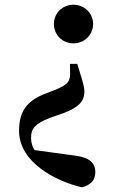

<svg xmlns="http://www.w3.org/2000/svg" viewBox="-20 -572 513 817"><path d="M292.7 -551.9C244.7 -551.9 209.4 -515.1 209.4 -470.1C209.4 -424.1 244.7 -387.5 292.7 -387.5C339.2 -387.5 376.2 -424.1 376.2 -470.1C376.2 -515.1 339.2 -551.9 292.7 -551.9ZM61.1 -15C61.1 119.2 218.5 199.8 328.7 225C365.5 215.3 385.6 196 385.6 159.2C385.6 125.5 364.9 99.7 306.8 91.3L95.7 62.3L195.6 130.7C137.9 91.7 113.2 60.6 112.2 17C111.5 -26.5 130.5 -45.6 190.5 -69.8L254.7 -92.3C314.7 -116.5 339.1 -140.6 339.1 -182.6C339.1 -202.5 331.9 -223.9 321 -260.2L308.8 -300.2H277.9L278.3 -251.2C274.9 -221 263.6 -210.7 217.5 -190.8L168.1 -171.8C94.1 -141 61.1 -98.5 61.1 -15Z"/></svg>

Font: Source Han Serif CN VF
Style: Regular
Weight: 250
Designer: Ryoko NISHIZUKA 西塚涼子 (kana & ideographs); Frank Grießhammer (Latin, Greek & Cyrillic); Wenlong ZHANG 张文龙 (bopomofo); San
Foundry: Adobe
Version: Version 2.002;hotconv 1.1.0;makeotfexe 2.6.0